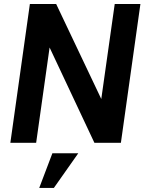

<svg xmlns="http://www.w3.org/2000/svg" viewBox="-20 -717 729 964"><path d="M32 0H161.5L229 -478.5L454 0H587L685 -697H556L488.5 -220L262 -697H130ZM177 226.5H250.5L373 52.5H243Z"/></svg>

Font: HK Grotesk
Style: Bold Italic
Weight: 700
Italic angle: -16°
Designer: Alfredo Marco Pradil
Foundry: Hanken Design Co.
Version: Version 3.001;FEAKit 1.0